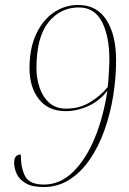

<svg xmlns="http://www.w3.org/2000/svg" viewBox="-20 -744 519 774"><path d="M156 10Q110 10 84 -5Q58 -20 47.5 -43Q37 -66 37 -88Q37 -121 64 -121Q64 -65 82 -32.5Q100 0 157 0Q222 0 274 -50.5Q326 -101 361.5 -186.5Q397 -272 413 -379Q384 -339 338 -317.5Q292 -296 245 -296Q175 -296 137 -344Q99 -392 99 -469Q99 -549 125.5 -606Q152 -663 196.5 -693.5Q241 -724 296 -724Q370 -724 409 -663.5Q448 -603 448 -501Q448 -429 436 -356Q424 -283 400.5 -217.5Q377 -152 341.5 -100.5Q306 -49 259.5 -19.5Q213 10 156 10ZM246 -306Q301 -306 344 -332.5Q387 -359 414 -393Q416 -407 417.5 -429.5Q419 -452 420 -472.5Q421 -493 421 -502Q421 -598 391 -656Q361 -714 298 -714Q223 -714 175 -654Q127 -594 127 -469Q127 -427 140 -389.5Q153 -352 179.5 -329Q206 -306 246 -306Z"/></svg>

Font: Noto Serif Display SemiCondensed Thin
Style: Italic
Weight: 100
Width: 4
Italic angle: -12°
Designer: Monotype Design Team
Foundry: Monotype Imaging Inc.
Version: Version 2.009